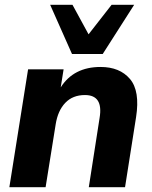

<svg xmlns="http://www.w3.org/2000/svg" viewBox="-20 -780 635 800"><path d="M19 0 97 -491H245L233 -416Q287 -501 399 -501Q479 -501 521.5 -451Q564 -401 547 -292L501 0H350L395 -289Q411 -384 334 -384Q283 -384 252 -351.5Q221 -319 212 -262L170 0ZM280 -555 189 -760H282L349 -637L445 -760H539L408 -555Z"/></svg>

Font: Nunito Sans ExtraBold
Style: Italic
Weight: 800
Italic angle: -9°
Designer: Vernon Adams
Foundry: Vernon Adams
Version: Version 3.006; ttfautohint (v1.8.3)